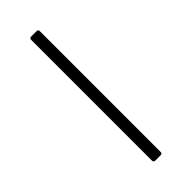

<svg xmlns="http://www.w3.org/2000/svg" viewBox="31 -887 407 407"><g transform="rotate(45 235.0 -683.0)"><path d="M48 -675V-691Q48 -696 53 -696H415Q420 -696 420 -691V-675Q420 -670 415 -670H53Q48 -670 48 -675Z"/></g></svg>

Font: Didactic
Style: Regular
Weight: 400
Designer: Tyler Finck
Foundry: Etcetera Type Co
Version: Version 3.007;FEAKit 1.0